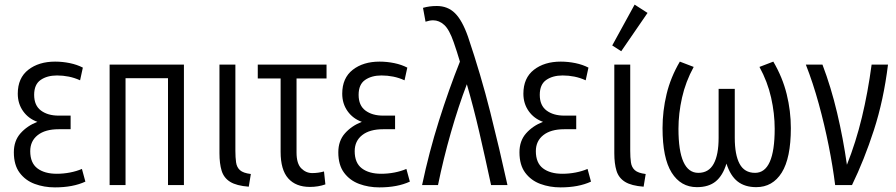

<svg xmlns="http://www.w3.org/2000/svg" viewBox="-20 -802 3884 832"><path d="M218 10Q171 10 130.5 -5Q90 -20 65 -53.5Q40 -87 40 -142Q40 -192 69 -224.5Q98 -257 142 -274Q103 -288 80 -320.5Q57 -353 57 -396Q57 -464 102.5 -499.5Q148 -535 219 -535Q251 -535 282.5 -528.5Q314 -522 339 -509L327 -454Q303 -465 278 -470Q253 -475 227 -475Q184 -475 156 -455.5Q128 -436 128 -391Q128 -345 157.5 -323Q187 -301 234 -301H286V-242H234Q176 -242 143.5 -216.5Q111 -191 111 -147Q111 -96 142 -72.5Q173 -49 226 -49Q255 -49 283.5 -54.5Q312 -60 335 -70L350 -15Q296 10 218 10Z M455 0V-522H777V0H708V-463H524V0Z M1058 7Q1005 3 977.5 -14Q950 -31 940.5 -62Q931 -93 931 -138V-522H1000V-148Q1000 -120 1003 -98.5Q1006 -77 1020 -64.5Q1034 -52 1067 -48Z M1323 8Q1262 8 1229 -29Q1196 -66 1196 -144V-462H1097V-522H1395V-462H1265V-141Q1265 -93 1285.5 -72.5Q1306 -52 1333 -52Q1359 -52 1384 -59L1390 -3Q1359 8 1323 8Z M1624 10Q1577 10 1536.5 -5Q1496 -20 1471 -53.5Q1446 -87 1446 -142Q1446 -192 1475 -224.5Q1504 -257 1548 -274Q1509 -288 1486 -320.5Q1463 -353 1463 -396Q1463 -464 1508.5 -499.5Q1554 -535 1625 -535Q1657 -535 1688.5 -528.5Q1720 -522 1745 -509L1733 -454Q1709 -465 1684 -470Q1659 -475 1633 -475Q1590 -475 1562 -455.5Q1534 -436 1534 -391Q1534 -345 1563.5 -323Q1593 -301 1640 -301H1692V-242H1640Q1582 -242 1549.5 -216.5Q1517 -191 1517 -147Q1517 -96 1548 -72.5Q1579 -49 1632 -49Q1661 -49 1689.5 -54.5Q1718 -60 1741 -70L1756 -15Q1702 10 1624 10Z M1809 0Q1839 -142 1882 -278.5Q1925 -415 1973 -535Q1960 -579 1946 -619Q1927 -674 1905 -694Q1883 -714 1857 -714Q1842 -714 1824 -708L1813 -768Q1827 -772 1841.5 -774Q1856 -776 1873 -776Q1920 -776 1951.5 -745Q1983 -714 2008 -643Q2064 -477 2104.5 -316Q2145 -155 2179 0H2108Q2082 -121 2057 -229Q2032 -337 2003 -437Q1967 -343 1934 -228Q1901 -113 1878 0Z M2409 10Q2362 10 2321.5 -5Q2281 -20 2256 -53.5Q2231 -87 2231 -142Q2231 -192 2260 -224.5Q2289 -257 2333 -274Q2294 -288 2271 -320.5Q2248 -353 2248 -396Q2248 -464 2293.5 -499.5Q2339 -535 2410 -535Q2442 -535 2473.5 -528.5Q2505 -522 2530 -509L2518 -454Q2494 -465 2469 -470Q2444 -475 2418 -475Q2375 -475 2347 -455.5Q2319 -436 2319 -391Q2319 -345 2348.5 -323Q2378 -301 2425 -301H2477V-242H2425Q2367 -242 2334.5 -216.5Q2302 -191 2302 -147Q2302 -96 2333 -72.5Q2364 -49 2417 -49Q2446 -49 2474.5 -54.5Q2503 -60 2526 -70L2541 -15Q2487 10 2409 10Z M2769 7Q2716 3 2688.5 -14Q2661 -31 2651.5 -62Q2642 -93 2642 -138V-522H2711V-148Q2711 -120 2714 -98.5Q2717 -77 2731 -64.5Q2745 -52 2778 -48ZM2672 -580 2633 -605 2730 -782 2786 -746Z M3000 9Q2930 9 2890.5 -54Q2851 -117 2851 -247Q2851 -321 2868.5 -394Q2886 -467 2926 -535L2986 -512Q2951 -448 2935.5 -379Q2920 -310 2920 -244Q2920 -53 3006 -53Q3051 -53 3072.5 -92Q3094 -131 3094 -205V-417H3164V-205Q3164 -131 3185 -92Q3206 -53 3252 -53Q3337 -53 3337 -244Q3337 -310 3321.5 -379Q3306 -448 3271 -512L3331 -535Q3371 -467 3389 -394Q3407 -321 3407 -247Q3407 -117 3367.5 -54Q3328 9 3257 9Q3208 9 3176.5 -15.5Q3145 -40 3128 -93Q3112 -41 3081.5 -16Q3051 9 3000 9Z M3599 0Q3589 -80 3571 -170.5Q3553 -261 3528 -352Q3503 -443 3472 -522H3544Q3581 -425 3607.5 -313Q3634 -201 3650 -88Q3689 -186 3715 -294Q3741 -402 3757 -522H3828Q3809 -368 3767 -238.5Q3725 -109 3672 0Z"/></svg>

Font: Ubuntu Sans Condensed
Style: Regular
Weight: 400
Width: 3
Designer: Dalton Maag Ltd
Foundry: Dalton Maag Ltd
Version: Version 1.006; ttfautohint (v1.8.4.7-5d5b)